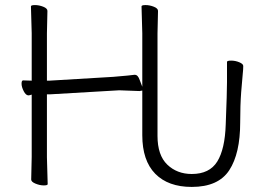

<svg xmlns="http://www.w3.org/2000/svg" viewBox="-20 -720 1044 757"><path d="M601 -184Q601 -108 639.5 -71Q678 -34 736 -34Q806 -34 836.5 -83Q867 -132 870 -230Q875 -357 875 -396V-476Q875 -481 891.5 -481Q908 -481 923.5 -474.5Q939 -468 939 -460V-458Q939 -446 937 -428Q935 -410 931 -358Q927 -305 927 -237Q927 -115 884 -49Q841 17 736 17Q643 17 592 -35Q541 -87 541 -187V-363L530 -361L450 -364L176 -348H170H165V-100L168 6Q168 11 152.5 11Q137 11 120 4Q103 -3 103 -12L105 -102V-347Q96 -344 93 -344H92Q82 -344 73.5 -360.5Q65 -377 65 -390Q65 -403 71 -403H72L105 -402V-589L102 -695Q102 -700 118 -700Q134 -700 150.5 -693.5Q167 -687 167 -677L165 -588V-402H175L426 -417Q498 -423 509 -425H512Q524 -425 531 -404L541 -378V-589L538 -695Q538 -700 554 -700Q570 -700 586.5 -693.5Q603 -687 603 -677L601 -588V-192Q601 -188 601 -184Z"/></svg>

Font: Moon Stars Kai T Light
Style: Regular
Weight: 300
Designer: GuiWonder
Version: Version 1.101